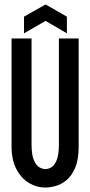

<svg xmlns="http://www.w3.org/2000/svg" viewBox="-20 -833 406 864"><path d="M183 11Q145 11 110.5 -9.5Q76 -30 54 -71.5Q32 -113 32 -174V-660H122V-183Q122 -136 132.5 -112Q143 -88 157.5 -80Q172 -72 184 -72Q197 -72 211 -80Q225 -88 235 -112Q245 -136 245 -183V-660H334V-174Q334 -115 318.5 -78.5Q303 -42 279.5 -22.5Q256 -3 230 4Q204 11 183 11ZM88 -683V-758L185 -813L281 -758V-683L185 -739Z"/></svg>

Font: Bricolage Grotesque 48pt Condensed
Style: Regular
Weight: 400
Width: 3
Designer: Mathieu Triay
Foundry: Atelier Triay
Version: Version 1.000; ttfautohint (v1.8.4.7-5d5b);gftools[0.9.32]